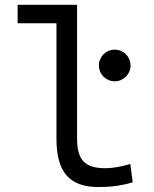

<svg xmlns="http://www.w3.org/2000/svg" viewBox="-20 -752 626 782"><path d="M381.3 9.8C431.6 9.8 473.1 4.4 520.5 -9.3L510.7 -84C468.8 -72.3 438 -66.9 409.2 -66.9C319.8 -66.9 293.9 -105.5 293.9 -190.4V-732.4H51.8V-657.2H210V-187C210 -51.3 262.2 9.8 381.3 9.8ZM447.3 -420.9C482.9 -420.9 511.7 -449.7 511.7 -485.4C511.7 -521 482.9 -549.8 447.3 -549.8C411.6 -549.8 382.8 -521 382.8 -485.4C382.8 -449.7 411.6 -420.9 447.3 -420.9Z"/></svg>

Font: Cascadia Mono PL SemiLight
Style: Regular
Weight: 350
Monospace: yes
Designer: Aaron Bell
Foundry: Saja Typeworks
Version: Version 2404.023